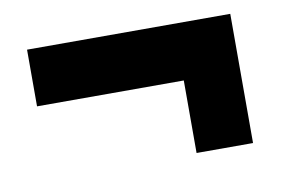

<svg xmlns="http://www.w3.org/2000/svg" viewBox="-45 -489 656 443"><g transform="rotate(-10 283.0 -267.5)"><path d="M516.1 -116.2H383.8V-286.1H40V-418.9H516.1Z"/></g></svg>

Font: Open Sans Hebrew Extra Bold
Style: Italic
Weight: 800
Italic angle: -12°
Foundry: Ascender Corporation, Yanek Iontef
Version: Version 2.001;PS 002.001;hotconv 1.0.70;makeotf.lib2.5.58329